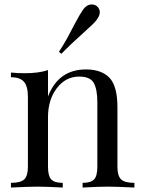

<svg xmlns="http://www.w3.org/2000/svg" viewBox="-20 -840 637 860"><path d="M365 -529Q435 -529 471 -491Q506 -453 506 -360V-93Q506 -52 522.5 -36.5Q539 -21 582 -21V0Q501 -4 462 -4Q425 -4 350 0V-21Q387 -21 401.5 -36.5Q416 -52 416 -93V-382Q416 -440 400 -468.5Q384 -497 335 -497Q274 -497 234.5 -445Q195 -393 195 -315V-93Q195 -52 209.5 -36.5Q224 -21 261 -21V0Q186 -4 149 -4Q110 -4 29 0V-21Q72 -21 88.5 -36.5Q105 -52 105 -93V-406Q105 -453 87.5 -473.5Q70 -494 29 -494V-515Q61 -512 91 -512Q153 -512 195 -526V-408Q242 -529 365 -529ZM353 -798Q369 -820 391 -820Q403 -820 413 -813Q427 -802 427 -785Q427 -770 413 -751Q402 -736 369 -707Q291 -637 255 -599L244 -608Q265 -640 281 -669L317 -737Q338 -777 353 -798Z"/></svg>

Font: Playfair Display
Style: Regular
Weight: 400
Designer: Claus Eggers S?rensen
Foundry: Claus Eggers S?rensen
Version: Version 1.003